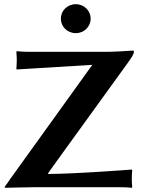

<svg xmlns="http://www.w3.org/2000/svg" viewBox="-20 -892 685 915"><path d="M208 -63C208 -67 211 -69 588 -591C608 -619 618 -634 618 -645C618 -649 617 -651 612 -651C596 -649 517 -645 486 -645H121C99 -645 76 -646 60 -648L58 -645C59 -631 60 -617 60 -607C60 -597 59 -572 58 -564L60 -561C60 -561 419 -583 420 -583L28 -38C22 -30 13 -15 2 -1L5 3C5 3 124 0 154 0H537C573 0 592 1 608 3L610 0C609 -14 608 -28 608 -38C608 -48 609 -73 610 -81L608 -84C608 -84 339 -63 208 -63ZM270 -803C270 -765 301 -734 341 -734C381 -734 412 -765 412 -803C412 -841 381 -872 341 -872C301 -872 270 -841 270 -803Z"/></svg>

Font: Libertinus Sans
Style: Bold
Weight: 700
Designer: Philipp H. Poll, Khaled Hosny
Foundry: Caleb Maclennan
Version: Version 7.050;RELEASE